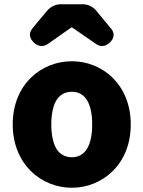

<svg xmlns="http://www.w3.org/2000/svg" viewBox="-20 -872 677 906"><path d="M512 -65C564 -116 597 -191 597 -285C597 -473 463 -583 319 -583C174 -583 40 -473 40 -285C40 -191 74 -116 125 -65C177 -14 247 14 319 14C391 14 461 -14 512 -65ZM245 -397C261 -424 286 -439 319 -439C385 -439 415 -379 415 -285C415 -190 385 -130 319 -130C286 -130 261 -145 245 -172C230 -199 222 -238 222 -285C222 -332 230 -371 245 -397ZM166 -778 133 -738C114 -715 119 -691 140 -671C159 -653 183 -649 205 -664L316 -742H321L434 -664C455 -649 479 -653 498 -671C519 -691 523 -715 504 -737L433 -823C419 -840 394 -852 371 -852H318H266C243 -852 218 -840 204 -823Z"/></svg>

Font: GenSenRounded2 TW H
Style: Regular
Weight: 900
Version: Version 2.100;PS 2.1;hotconv 16.6.51;makeotf.lib2.5.65220 DE